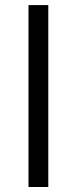

<svg xmlns="http://www.w3.org/2000/svg" viewBox="-20 -747 307 767"><path d="M172.9 -726.6V0H93.8V-726.6Z"/></svg>

Font: Inter Variable LoSnoCo
Style: Regular
Weight: 400
Designer: Rasmus Andersson
Foundry: rsms
Version: Version 4.000;git-a52131595; featfreeze: case,dlig,ss01,ss02